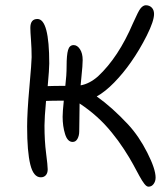

<svg xmlns="http://www.w3.org/2000/svg" viewBox="-20 -702 636 729"><path d="M134.8 -28.8Q106.9 -28.8 95 -77.6Q83 -126.5 83 -221.2Q83 -275.9 91.6 -371.1Q100.1 -466.3 100.1 -484.9Q100.1 -517.6 97.7 -549.6Q95.2 -581.5 95.2 -596.2Q95.2 -629.9 122.1 -629.9Q167 -629.9 167 -460.9Q167 -439.5 161.1 -375Q184.1 -376 228 -376Q232.9 -416 232.9 -451.2Q232.9 -492.7 238.3 -511.7Q243.7 -530.8 259.8 -530.8Q273.4 -530.8 283.7 -515.1Q293.9 -499.5 293.9 -474.1Q293.9 -463.4 292.7 -448.2Q291.5 -433.1 289.3 -411.4Q287.1 -389.6 286.1 -377.9Q319.8 -383.8 352.1 -412.1Q429.7 -484.4 484.9 -613.8Q505.4 -659.7 512.7 -668.9Q522.5 -681.6 533.2 -682.1Q547.4 -682.1 556.2 -673.1Q564.9 -664.1 564.9 -648.9Q564.9 -622.1 537.4 -567.1Q509.8 -512.2 477.1 -465.8Q448.2 -424.3 413.8 -388.9Q379.4 -353.5 347.2 -335.9Q405.3 -294.9 466.8 -229Q507.8 -184.6 539.3 -122.3Q570.8 -60.1 570.8 -27.8Q570.8 -13.7 563.2 -3.4Q555.7 6.8 543.9 6.8Q536.6 6.8 528.3 -3.7Q520 -14.2 509 -34.4Q498 -54.7 485.1 -78.6Q472.2 -102.5 450.7 -135.5Q429.2 -168.5 404.8 -198.2Q353.5 -262.2 282.2 -309.1Q282.2 -291.5 281.5 -252Q280.8 -212.4 280.8 -203.1Q280.8 -187 274.2 -175Q267.6 -163.1 255.9 -163.1Q236.3 -163.1 227.1 -192.9Q217.8 -222.7 217.8 -258.8Q217.8 -276.9 222.2 -319.8Q175.8 -319.8 154.8 -318.8Q148.9 -254.4 148.9 -225.1Q148.9 -167 155 -120.4Q161.1 -73.7 161.1 -59.1Q161.1 -44.9 154.1 -36.9Q147 -28.8 134.8 -28.8Z"/></svg>

Font: Shantell Sans Irregular
Style: Regular
Weight: 300
Designer: Stephen Nixon, Anya Danilova, Shantell Martin
Foundry: Arrow Type
Version: Version 1.006;[9816181b4]